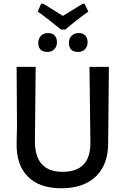

<svg xmlns="http://www.w3.org/2000/svg" viewBox="-20 -1000 671 1028"><path d="M433 -980 453 -938Q388 -892 330 -842H306Q232 -903 182 -938L200 -980H212L317 -915Q330 -923 423 -980ZM234 -722Q185 -722 185 -771Q185 -794 199.5 -808.5Q214 -823 237 -823Q260 -823 272.5 -810Q285 -797 285 -774Q285 -751 271 -736.5Q257 -722 234 -722ZM398 -722Q349 -722 349 -771Q349 -794 363.5 -808.5Q378 -823 401 -823Q424 -823 436.5 -810Q449 -797 449 -774Q449 -751 435 -736.5Q421 -722 398 -722ZM563 -642 560 -316 559 -240Q561 -122 495 -57Q429 8 308 8Q191 8 129 -54.5Q67 -117 69 -232L71 -321L69 -642H171L167 -246Q166 -80 315 -80Q465 -80 464 -236L459 -642Z"/></svg>

Font: Alegreya Sans SC Medium
Style: Regular
Weight: 500
Designer: Juan Pablo del Peral
Foundry: Huerta Tipografica
Version: Version 2.001;PS 002.001;hotconv 1.0.88;makeotf.lib2.5.64775